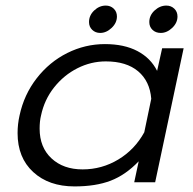

<svg xmlns="http://www.w3.org/2000/svg" viewBox="-20 -653 691 688"><path d="M299 -574Q299 -598 317.5 -615.5Q336 -633 359 -633Q376 -633 387.5 -622Q399 -611 399 -594Q399 -571 380 -553Q361 -535 339 -535Q322 -535 310.5 -546Q299 -557 299 -574ZM515 -574Q515 -598 534 -615.5Q553 -633 576 -633Q593 -633 604.5 -622Q616 -611 616 -594Q616 -571 597 -553Q578 -535 556 -535Q538 -535 526.5 -546Q515 -557 515 -574ZM43 -176Q43 -208 50 -239Q66 -314 111.5 -372.5Q157 -431 221 -463Q285 -495 356 -495Q425 -495 472.5 -470Q520 -445 543 -399L561 -480H638L536 0H461L477 -75Q430 -26 376.5 -5.5Q323 15 247 15Q155 15 99 -36.5Q43 -88 43 -176ZM497 -179 522 -299Q517 -362 475 -397.5Q433 -433 359 -433Q306 -433 257.5 -408.5Q209 -384 174 -340Q139 -296 127 -239Q122 -219 122 -192Q122 -125 164.5 -85.5Q207 -46 276 -46Q345 -46 404 -81.5Q463 -117 497 -179Z"/></svg>

Font: Prompt Light
Style: Italic
Weight: 300
Italic angle: -12°
Designer: Katatrad Team
Foundry: CadsonDemak
Version: Version 1.000